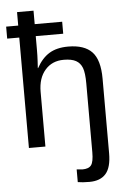

<svg xmlns="http://www.w3.org/2000/svg" viewBox="-61 -769 678 1020"><g transform="rotate(-5 278.0 -259.0)"><path d="M69.3 0H157.2V-292C157.2 -340.5 169.7 -379.1 194.6 -407.7C219.5 -436.4 252.6 -450.7 293.9 -450.7C321.6 -450.7 343.3 -446.5 358.9 -438C374.5 -429.5 385.7 -416.3 392.6 -398.2C399.4 -380.1 402.8 -352.5 402.8 -315.4V52.2C402.8 86.1 398.4 108.9 389.6 120.6C380.9 132.3 365.1 138.2 342.3 138.2L312 135.3V203.1C328.3 206.1 349 207.5 374 207.5C413.1 207.5 442.4 196.3 461.9 173.8C481.4 151.4 491.2 115.2 491.2 65.4V-332.5C491.2 -399.6 477.6 -447.3 450.4 -475.8C423.3 -504.3 381 -518.6 323.7 -518.6C283 -518.6 249.4 -510.5 222.9 -494.4C196.4 -478.3 173.7 -453 154.8 -418.5H153.3C153.6 -421.7 154.4 -433.9 155.5 -455.1C156.7 -476.2 157.2 -496.7 157.2 -516.6V-588.9H303.7V-652.8H157.2V-724.6H69.3V-652.8H4.9V-588.9H69.3Z"/></g></svg>

Font: Arimo
Style: Regular
Weight: 400
Designer: Steve Matteson
Foundry: Monotype Imaging Inc.
Version: Version 1.32